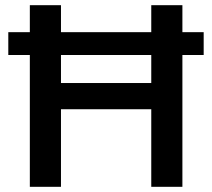

<svg xmlns="http://www.w3.org/2000/svg" viewBox="-20 -720 817 740"><path d="M95 0V-508H12V-596H95V-700H215V-596H563V-700H683V-596H765V-508H683V0H563V-299H215V0ZM215 -400H563V-508H215Z"/></svg>

Font: Red Hat Text Medium
Style: Regular
Weight: 500
Designer: Pentagram, MCKL
Foundry: Pentagram, MCKL
Version: Version 1.023